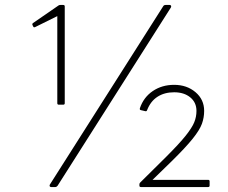

<svg xmlns="http://www.w3.org/2000/svg" viewBox="-20 -754 920 774"><path d="M217 -332Q211 -332 211 -338V-689L122 -645Q116 -642 114 -647L111 -653Q109 -658 113 -661L216 -732Q219 -734 223 -734H235Q241 -734 241 -728V-338Q241 -332 235 -332ZM186 0Q182 0 180.5 -3Q179 -6 181 -10L638 -729Q640 -732 642 -733Q644 -734 647 -734H664Q668 -734 669.5 -731Q671 -728 669 -724L212 -5Q208 0 203 0ZM548 0Q542 0 542 -6V-11Q542 -15 545 -18L651 -123Q703 -175 728.5 -207Q754 -239 763 -261Q772 -283 772 -307Q772 -341 747 -361.5Q722 -382 682 -382Q643 -382 615 -364Q587 -346 573 -310Q571 -304 565 -306L548 -310Q542 -311 544 -318Q559 -362 596 -387Q633 -412 682 -412Q733 -412 768 -382.5Q803 -353 803 -307Q803 -280 794 -255Q785 -230 756.5 -194.5Q728 -159 672 -104L595 -29H819Q825 -29 825 -23V-6Q825 0 819 0Z"/></svg>

Font: LINE Seed Sans TH App Thin
Style: Regular
Weight: 250
Designer: Dalton Maag Ltd | Thai characters by Cadson Demak Co.,Ltd.
Foundry: Dalton Maag Ltd
Version: Version 1.003